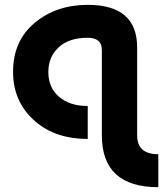

<svg xmlns="http://www.w3.org/2000/svg" viewBox="-20 -567 677 797"><path d="M344.2 9.8Q212.9 9.8 128.9 -61Q34.2 -141.1 34.2 -269Q34.2 -397 123.8 -471.9Q213.4 -546.9 344.2 -546.9Q549.3 -546.9 549.3 -370.1V-4.9Q549.3 73.2 637.2 73.2V210Q402.8 210 402.8 -4.9V-359.4Q402.8 -410.2 344.2 -410.2Q266.1 -410.2 223.6 -370.6Q180.7 -331.1 180.7 -268.1Q180.7 -204.1 224.1 -166Q269 -127 344.2 -127Z"/></svg>

Font: New Shape
Style: Bold
Weight: 700
Designer: Wojciech Kalinowski "wmk69" (wmk69@o2.pl)
Foundry: Wojciech Kalinowski "wmk69" (wmk69@o2.pl)
Version: Version 2.1.1; 2021-05-14